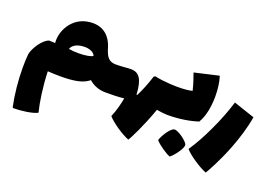

<svg xmlns="http://www.w3.org/2000/svg" viewBox="-94 -644 1703 1198"><g transform="rotate(20 757.0 -45.5)"><path d="M569 -186C526 -186 506 -207 489 -263C488 -265 488 -267 487 -269V-270C466 -337 420 -380 348 -380C225 -380 167 -276 167 -200C167 -194 167 -188 168 -182C155 -183 142 -183 128 -184C88 -172 43 -104 34 -61C31 -32 30 -1 30 31C30 118 40 210 56 285L61 289C115 289 188 279 219 262C203 199 188 99 185 -1C216 1 245 2 270 2C355 2 410 -8 446 -33L457 -41C484 -17 521 0 569 0C590 0 596 -33 596 -93C596 -150 591 -186 569 -186ZM261 -177C272 -209 309 -220 336 -222C386 -227 415 -207 420 -189C413 -180 372 -172 326 -172C304 -172 279 -174 261 -177Z M979 -186C976 -186 892 -186 826 -201L817 -195C800 -142 782 -96 760 -53H755C750 -155 722 -191 669 -191C640 -191 616 -186 569 -186C547 -186 542 -150 542 -93C542 -33 548 0 569 0C601 0 649 0 691 -5C683 38 671 85 653 126C682 160 757 211 803 228C811 218 867 108 907 -8C941 -2 971 0 979 0C1000 0 1006 -33 1006 -93C1006 -150 1001 -186 979 -186Z M1203 -342 1042 -305C1052 -277 1066 -238 1076 -195C1053 -189 1019 -186 979 -186C957 -186 952 -150 952 -93C952 -33 958 0 979 0C1064 0 1133 -14 1180 -29C1208 -73 1221 -142 1221 -211C1221 -258 1215 -304 1203 -342ZM1051 70C1025 74 984 143 979 167C997 190 1054 229 1081 239C1103 225 1153 159 1148 137C1144 116 1074 65 1051 70Z M1327 256C1334 245 1383 161 1427 47C1452 -18 1476 -93 1489 -170L1349 -217C1331 -158 1304 -86 1270 -15C1242 45 1210 104 1176 154C1190 171 1216 192 1245 211C1273 230 1303 247 1327 256Z"/></g></svg>

Font: FilmFarsi Display
Style: Regular
Weight: 400
Designer: Borna Izadpanah
Foundry: Borna Izadpanah
Version: Version 1.000;PS 001.000;hotconv 1.0.88;makeotf.lib2.5.64775